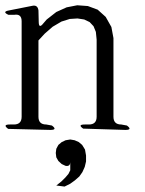

<svg xmlns="http://www.w3.org/2000/svg" viewBox="-28 -515 548 725"><path d="M253.9 14.6 269.5 21.5 282.2 32.2 293 49.8 296.9 72.3V94.7L292 115.2L283.2 134.8L271.5 151.4L254.9 166L237.3 178.7L215.8 189.5L184.6 185.5L204.1 169.9L218.8 155.3L230.5 141.6L237.3 127.9V114.3V96.7Q237.3 114.3 219.7 111.3L205.1 104.5L192.4 92.8L184.6 79.1L182.6 62.5L184.6 46.9L192.4 32.2L205.1 21.5L219.7 14.6L237.3 11.7ZM286.1 -29.3Q263.7 -44.9 292 -44.9H307.6Q336.9 -44.9 336.9 -74.2V-365.2L334 -394.5L325.2 -416L310.5 -431.6L290 -441.4L264.6 -445.3L235.4 -443.4L204.1 -433.6L170.9 -414.1L140.6 -387.7L117.2 -362.3V-74.2Q117.2 -44.9 146.5 -44.9L168 -41Q190.4 -24.4 162.1 -24.4L2.9 -28.3Q-19.5 -44.9 8.8 -44.9H24.4Q53.7 -44.9 53.7 -74.2V-434.6Q53.7 -463.9 25.4 -459H3.9Q-21.5 -470.7 5.9 -475.6L94.7 -493.2Q114.3 -497.1 117.2 -475.6L118.2 -433.6Q118.2 -404.3 135.7 -426.8L148.4 -441.4L184.6 -469.7L223.6 -487.3L263.7 -495.1L303.7 -492.2L340.8 -478.5L371.1 -451.2L392.6 -413.1L400.4 -371.1V-74.2Q400.4 -44.9 429.7 -44.9L451.2 -41Q473.6 -24.4 445.3 -24.4Z"/></svg>

Font: B2 Hana
Style: Regular
Weight: 500
Version: 2020-08-05; (max)